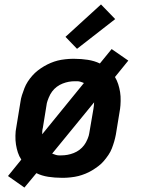

<svg xmlns="http://www.w3.org/2000/svg" viewBox="-20 -793 640 865"><path d="M90 52 16 0 76 -74Q66 -89 60.5 -106Q55 -123 52 -141.5Q49 -160 49.5 -182Q50 -204 53 -217L72 -333Q74 -349 79 -364.5Q84 -380 90 -395.5Q96 -411 105 -425Q114 -439 125.5 -452Q137 -465 150.5 -475.5Q164 -486 178.5 -494.5Q193 -503 208.5 -509.5Q224 -516 239.5 -520Q255 -524 274 -526Q293 -528 304 -528H317Q346 -528 375.5 -523.5Q405 -519 430 -507L483 -572L558 -520L498 -446Q507 -431 512.5 -414Q518 -397 521 -378.5Q524 -360 523.5 -338Q523 -316 521 -303L502 -187Q499 -171 494.5 -155.5Q490 -140 484 -124.5Q478 -109 468.5 -95Q459 -81 448 -68Q437 -55 423 -44.5Q409 -34 395 -25.5Q381 -17 365 -10.5Q349 -4 333.5 0Q318 4 299 6Q280 8 270 8H256Q227 8 197.5 3.5Q168 -1 144 -13ZM170 -188 358 -419Q349 -423 341.5 -425Q334 -427 329 -427H317Q303 -427 289.5 -424.5Q276 -422 262 -416.5Q248 -411 236 -402Q224 -393 215 -381Q206 -369 199.5 -353Q193 -337 191 -328L173 -217Q171 -210 170.5 -202.5Q170 -195 170 -188ZM245 -93H256Q270 -93 284 -95.5Q298 -98 312 -103.5Q326 -109 338 -118Q350 -127 359 -139Q368 -151 374.5 -167Q381 -183 382 -192L401 -303Q402 -310 403 -317.5Q404 -325 404 -332L215 -101Q225 -97 232 -95Q239 -93 245 -93ZM327 -573 275 -627 435 -773 499 -707Z"/></svg>

Font: Iosevka Aile Oblique
Style: Bold
Weight: 700
Italic angle: -9°
Designer: Belleve Invis
Foundry: Belleve Invis
Version: Version 31.1.0; ttfautohint (v1.8.4)